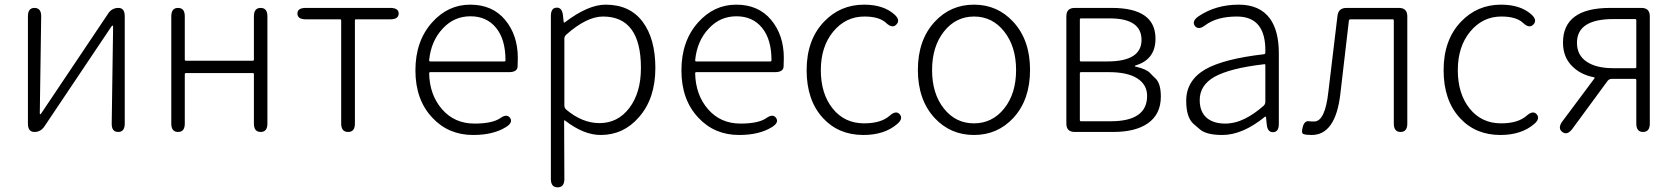

<svg xmlns="http://www.w3.org/2000/svg" viewBox="-20 -567 7209 825"><path d="M128 0Q100 0 100 -36V-497Q100 -533 128 -533Q157 -533 157 -497L151 -81Q151 -76 153 -76Q155 -76 160 -84L445 -509Q461 -533 489 -533Q516 -533 516 -497V-36Q516 0 488 0Q459 0 460 -37L466 -452Q466 -457 463.5 -457Q461 -457 456 -449L171 -24Q155 0 128 0Z M745 0Q716 0 716 -36V-497Q716 -533 745 -533Q774 -533 774 -497V-311Q774 -306 779 -306H1066Q1071 -306 1071 -311V-497Q1071 -533 1100 -533Q1129 -533 1129 -497V-36Q1129 0 1100 0Q1071 0 1071 -36V-248Q1071 -253 1066 -253H779Q774 -253 774 -248V-36Q774 0 745 0Z M1476 0Q1446 0 1446 -36V-479Q1446 -484 1441 -484H1294Q1258 -484 1258 -509Q1258 -533 1294 -533H1657Q1693 -533 1693 -509Q1693 -484 1657 -484H1510Q1505 -484 1505 -479V-36Q1505 0 1476 0Z M2013 13Q1907 13 1838 -61Q1765 -138 1765 -264.5Q1765 -391 1837 -471Q1905 -547 2000.5 -547Q2096 -547 2150.5 -481.5Q2205 -416 2205 -318Q2205 -299 2204 -280Q2202 -257 2167 -257H1829Q1824 -257 1824 -252Q1826 -159 1879.5 -97.5Q1933 -36 2019 -36Q2095 -36 2129 -59Q2158 -80 2172 -60Q2185 -40 2154 -21Q2100 13 2013 13ZM1824 -308Q1824 -303 1829 -303H2147Q2152 -303 2152 -308Q2152 -398 2111.5 -447.5Q2071 -497 2001.5 -497Q1932 -497 1884 -446Q1832 -392 1824 -308Z M2376 238Q2347 238 2347 202V-498Q2347 -533 2371 -534Q2395 -536 2399 -501L2402 -473Q2403 -468 2407 -471Q2507 -547 2582 -547Q2686 -547 2741 -474Q2796 -401 2796 -275Q2796 -143 2725 -63Q2659 13 2561 13Q2488 13 2408 -49Q2404 -52 2404 -47L2405 202Q2405 238 2376 238ZM2556 -38Q2635 -38 2684.5 -103.5Q2734 -169 2734 -275Q2734 -496 2571 -496Q2501 -496 2413 -418Q2405 -411 2405 -400V-114Q2405 -103 2413 -96Q2482 -38 2556 -38Z M3156 13Q3050 13 2981 -61Q2908 -138 2908 -264.5Q2908 -391 2980 -471Q3048 -547 3143.5 -547Q3239 -547 3293.5 -481.5Q3348 -416 3348 -318Q3348 -299 3347 -280Q3345 -257 3310 -257H2972Q2967 -257 2967 -252Q2969 -159 3022.5 -97.5Q3076 -36 3162 -36Q3238 -36 3272 -59Q3301 -80 3315 -60Q3328 -40 3297 -21Q3243 13 3156 13ZM2967 -308Q2967 -303 2972 -303H3290Q3295 -303 3295 -308Q3295 -398 3254.5 -447.5Q3214 -497 3144.5 -497Q3075 -497 3027 -446Q2975 -392 2967 -308Z M3690 13Q3583 13 3516 -60Q3446 -136 3446 -265.5Q3446 -395 3520 -473Q3590 -547 3693 -547Q3776 -547 3823 -505Q3850 -481 3832 -462Q3815 -443 3788 -468Q3759 -496 3694 -496Q3614 -496 3560.5 -431.5Q3507 -367 3507 -265.5Q3507 -164 3558 -100.5Q3609 -37 3693 -37Q3766 -37 3803 -70Q3830 -94 3846 -76Q3862 -57 3835 -34Q3780 13 3690 13Z M3996 -60Q3924 -138 3924 -266.5Q3924 -395 3996 -473Q4064 -547 4165 -547Q4266 -547 4334 -473Q4406 -395 4406 -266.5Q4406 -138 4334 -60Q4266 13 4165 13Q4064 13 3996 -60ZM4035.5 -101Q4086 -37 4165 -37Q4244 -37 4295 -101Q4346 -165 4346 -266Q4346 -367 4295 -431.5Q4244 -496 4165.5 -496Q4087 -496 4036 -431.5Q3985 -367 3985 -266Q3985 -165 4035.5 -101Z M4598 0Q4562 0 4562 -36V-497Q4562 -533 4598 -533H4757Q4945 -533 4945 -401Q4945 -313 4863 -287Q4856 -285 4856 -283Q4856 -281 4863 -280Q4905 -270 4921 -254Q4933 -241 4946 -229Q4968 -207 4968 -152Q4968 -76 4912 -37Q4859 0 4763 0ZM4620 -51Q4620 -46 4625 -46H4753Q4909 -46 4909 -155Q4909 -203 4867 -230Q4825 -257 4745 -257H4625Q4620 -257 4620 -252ZM4620 -308Q4620 -303 4625 -303H4738Q4885 -303 4885 -395.5Q4885 -488 4748 -488H4625Q4620 -488 4620 -483Z M5232 13Q5164 13 5136 -11Q5122 -23 5108 -35Q5077 -63 5077 -134Q5077 -221 5159 -269Q5238 -314 5411 -334Q5417 -335 5417 -341Q5421 -496 5295 -496Q5208 -496 5158 -458Q5129 -436 5114 -456Q5100 -476 5130 -497Q5204 -547 5303 -547Q5393 -547 5437 -487Q5475 -434 5475 -338V-35Q5475 0 5451 1Q5426 2 5423 -33L5420 -63Q5419 -68 5415 -65Q5319 13 5232 13ZM5244 -36Q5287 -36 5329 -57Q5368 -76 5409 -112Q5417 -119 5417 -130V-287Q5417 -292 5412 -291Q5264 -274 5197 -236Q5135 -200 5135 -137Q5135 -85 5167 -59Q5196 -36 5244 -36Z M5616 13Q5592 13 5581 9Q5570 5 5578 -22Q5585 -49 5605 -46Q5610 -45 5627 -45Q5674 -45 5688 -174L5727 -499Q5731 -533 5766 -533H5991Q6027 -533 6027 -497V-36Q6027 0 5998 0Q5969 0 5969 -36V-479Q5969 -484 5964 -484H5783Q5777 -484 5776 -478L5739 -161Q5718 13 5616 13Z M6427 13Q6320 13 6253 -60Q6183 -136 6183 -265.5Q6183 -395 6257 -473Q6327 -547 6430 -547Q6513 -547 6560 -505Q6587 -481 6569 -462Q6552 -443 6525 -468Q6496 -496 6431 -496Q6351 -496 6297.5 -431.5Q6244 -367 6244 -265.5Q6244 -164 6295 -100.5Q6346 -37 6430 -37Q6503 -37 6540 -70Q6567 -94 6583 -76Q6599 -57 6572 -34Q6517 13 6427 13Z M6693 0Q6672 -16 6693 -45L6831 -230Q6834 -234 6829 -235Q6772 -246 6736 -282Q6696 -321 6696 -384Q6696 -533 6899 -533H7033Q7069 -533 7069 -497V-36Q7069 0 7040 0Q7011 0 7011 -36V-223Q7011 -228 7006 -228H6905Q6895 -228 6888 -220L6736 -13Q6714 16 6693 0ZM6912 -274H7006Q7011 -274 7011 -279V-480Q7011 -485 7006 -485H6912Q6756 -485 6756 -383Q6756 -330 6797.5 -302Q6839 -274 6912 -274Z"/></svg>

Font: Resource Han Rounded JP Light
Style: Regular
Weight: 300
Designer: Cyano Hao (round all glyphs); Ryoko NISHIZUKA 西塚涼子 (kana, bopomofo & ideographs); Paul D. Hunt (Latin, Greek & Cyrillic)
Foundry: Cyano Hao
Version: 0.990